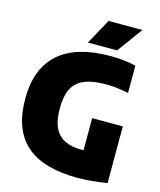

<svg xmlns="http://www.w3.org/2000/svg" viewBox="-137 -1048 964 1156"><g transform="rotate(15 345.0 -470.5)"><path d="M641 -360V-6.5Q540.5 10 456 10Q242.5 10 136.5 -83.5Q30.5 -177 30.5 -369Q30.5 -557.5 139.2 -653.8Q248 -750 459 -750Q547.5 -750 619.5 -732.5V-562.5Q542 -578.5 480.5 -578.5Q395.5 -578.5 344.5 -557.2Q293.5 -536 270 -489.8Q246.5 -443.5 246.5 -365.5Q246.5 -258 293.5 -209Q340.5 -160 436 -160H450V-360ZM307.5 -793 394 -951H605L489.5 -793Z"/></g></svg>

Font: Encode Sans Semi Condensed Black
Style: Regular
Weight: 900
Width: 4
Designer: Multiple Designers
Foundry: Impallari Type
Version: Version 2.000